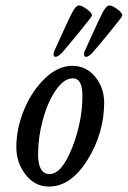

<svg xmlns="http://www.w3.org/2000/svg" viewBox="-20 -672 470 706"><path d="M208 -478Q193 -463 185 -463Q177 -463 177 -471Q177 -479 179 -483Q181 -487 208.5 -548Q236 -609 246 -627Q259 -652 271 -652Q280 -652 299 -638.5Q318 -625 318 -615Q318 -611 273.5 -556.5Q229 -502 208 -478ZM320 -478Q305 -463 297 -463Q289 -463 289 -471Q289 -479 291 -483Q293 -487 320.5 -548Q348 -609 358 -627Q371 -652 383 -652Q392 -652 411 -638.5Q430 -625 430 -615Q430 -611 385.5 -556.5Q341 -502 320 -478ZM120 -105Q120 -32 162 -32Q207 -32 245 -128Q283 -224 283 -320Q283 -384 248 -384Q215 -384 185 -340Q155 -296 137.5 -231.5Q120 -167 120 -105ZM246 -430Q297 -430 330 -389.5Q363 -349 363 -295Q363 -183 302 -84.5Q241 14 160 14Q108 14 74 -30Q40 -74 40 -131Q40 -200 69 -269.5Q98 -339 146 -384.5Q194 -430 246 -430Z"/></svg>

Font: EB Garamond 08
Style: Italic
Weight: 400
Italic angle: -14°
Version: Version 0.016